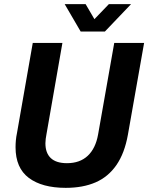

<svg xmlns="http://www.w3.org/2000/svg" viewBox="-20 -894 715 926"><path d="M297 12Q183 12 119 -36Q55 -84 55 -184Q55 -200 56.5 -217Q58 -234 62 -253L138 -687H281L204 -246Q202 -236 200.5 -224.5Q199 -213 199 -203Q199 -156 225 -131.5Q251 -107 303 -107Q365 -107 403 -142.5Q441 -178 453 -245L531 -687H675L597 -245Q581 -155 541.5 -98Q502 -41 441 -14.5Q380 12 297 12ZM612 -874 486 -742H369L292 -874H393L455 -768H403L505 -874Z"/></svg>

Font: Archivo SemiCondensed
Style: Bold Italic
Weight: 700
Width: 4
Italic angle: -10°
Designer: Hector Gatti
Foundry: Omnibus-Type
Version: Version 2.001